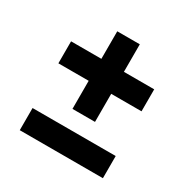

<svg xmlns="http://www.w3.org/2000/svg" viewBox="-145 -764 889 900"><g transform="rotate(30 300.0 -314.0)"><path d="M239 -209V-361H75V-480H239V-629H361V-480H525V-361H361V-209ZM75 1V-119H525V1Z"/></g></svg>

Font: Red Hat Mono VF Light
Style: Regular
Weight: 300
Monospace: yes
Designer: Pentagram, MCKL
Foundry: Pentagram, MCKL
Version: Version 1.023